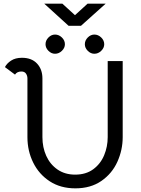

<svg xmlns="http://www.w3.org/2000/svg" viewBox="-20 -1017 773 1050"><path d="M130 -267V-588Q130 -603 122 -614.5Q114 -626 97 -626Q73 -626 62 -609L7 -650Q17 -670 40.5 -685.5Q64 -701 100 -701Q153 -701 182.5 -669.5Q212 -638 212 -588V-267Q212 -211 233 -164.5Q254 -118 294.5 -90Q335 -62 391 -62Q450 -62 490 -91.5Q530 -121 549.5 -168Q569 -215 569 -267V-683H651V-267Q651 -197 622 -132.5Q593 -68 534.5 -27.5Q476 13 392 13Q311 13 252 -25.5Q193 -64 161.5 -128Q130 -192 130 -267ZM229 -775Q229 -796 245 -812Q261 -828 281 -828Q302 -828 318.5 -812Q335 -796 335 -775Q335 -755 318.5 -739Q302 -723 281 -723Q261 -723 245 -739Q229 -755 229 -775ZM444 -775Q444 -796 460 -812Q476 -828 496 -828Q517 -828 533.5 -812Q550 -796 550 -775Q550 -755 533.5 -739Q517 -723 496 -723Q476 -723 460 -739Q444 -755 444 -775ZM321 -997 390 -934 459 -997H558L423 -876H355L222 -997Z"/></svg>

Font: Bellota
Style: Bold
Weight: 700
Designer: Kemie Guaida
Foundry: Kemie Guaida
Version: Version 4.001